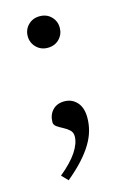

<svg xmlns="http://www.w3.org/2000/svg" viewBox="-100 -490 461 712"><g transform="rotate(-15 131.0 -134.0)"><path d="M50 150Q94.5 113.5 115.8 81.2Q137 49 137 22Q137 7 127 -2.2Q117 -11.5 103.8 -18.2Q90.5 -25 80.5 -32Q70.5 -39 70.5 -49Q70.5 -77 87.2 -95Q104 -113 133 -113Q161.5 -113 180.8 -92.2Q200 -71.5 200 -32.5Q200 -7 193.2 17.2Q186.5 41.5 171.5 66.5Q156.5 91.5 132.5 118Q108.5 144.5 73 174ZM126 -441.5Q153 -441.5 170.2 -424Q187.5 -406.5 187.5 -381Q187.5 -356 170.2 -338.2Q153 -320.5 126 -320.5Q99.5 -320.5 82 -338.2Q64.5 -356 64.5 -381Q64.5 -406.5 82 -424Q99.5 -441.5 126 -441.5Z"/></g></svg>

Font: Newsreader 24pt
Style: Regular
Weight: 400
Designer: Hugues Gentile
Foundry: Production Type
Version: Version 1.003